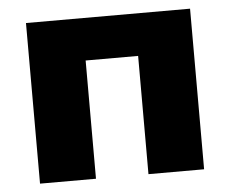

<svg xmlns="http://www.w3.org/2000/svg" viewBox="-43 -557 724 605"><g transform="rotate(-5 319.5 -254.0)"><path d="M60 0V-508H579V0H403V-374H237V0Z"/></g></svg>

Font: Mulish Black
Style: Regular
Weight: 900
Designer: Vernon Adams
Foundry: Vernon Adams
Version: Version 3.603; ttfautohint (v1.8.3)